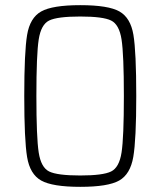

<svg xmlns="http://www.w3.org/2000/svg" viewBox="-20 -716 622 744"><path d="M74 -344Q74 -514 85 -580.5Q96 -647 139.5 -671.5Q183 -696 291 -696Q400 -696 443 -671.5Q486 -647 497 -581Q508 -515 508 -344Q508 -175 496.5 -108Q485 -41 442 -16.5Q399 8 291 8Q183 8 139.5 -16.5Q96 -41 85 -107.5Q74 -174 74 -344ZM460 -344Q460 -505 451 -563Q442 -621 410.5 -636.5Q379 -652 291 -652Q202 -652 170.5 -636.5Q139 -621 130 -563Q121 -505 121 -344Q121 -183 130 -125Q139 -67 170.5 -51.5Q202 -36 291 -36Q379 -36 410.5 -51.5Q442 -67 451 -125Q460 -183 460 -344Z"/></svg>

Font: Saira Semi Condensed ExtraLight
Style: Regular
Weight: 200
Width: 4
Designer: Hector Gatti with collaboration of the Omnibus-Type team
Foundry: Omnibus-Type
Version: Version 1.001; ttfautohint (v1.8)